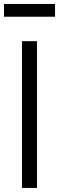

<svg xmlns="http://www.w3.org/2000/svg" viewBox="-28 -922 290 942"><path d="M80 0H153.5V-720H80ZM-8.5 -840H242V-902.5H-8.5Z"/></svg>

Font: Eudonet
Style: Regular
Weight: 400
Designer: Mikhail Sharanda
Foundry: Mikhail Sharanda
Version: Version 4.503;Glyphs 3.1.2 (3151)